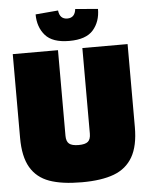

<svg xmlns="http://www.w3.org/2000/svg" viewBox="-59 -920 759 981"><g transform="rotate(-5 320.5 -429.5)"><path d="M26 -240V-670H258V-231Q258 -202 272.5 -190Q287 -178 321 -178Q355 -178 369 -190Q383 -202 383 -231V-670H615V-244Q615 -148 582.5 -91.5Q550 -35 486 -11Q422 13 321 13Q219 13 155 -10Q91 -33 58.5 -88.5Q26 -144 26 -240ZM160 -862 276 -872Q281 -827 320 -827Q359 -827 364 -872L480 -862Q480 -797 443 -754.5Q406 -712 320 -712Q234 -712 197 -754.5Q160 -797 160 -862Z"/></g></svg>

Font: Cairo Black
Style: Regular
Weight: 900
Designer: Mohamed Gaber, Accademia di Belle Arti di Urbino and others
Foundry: Kief Type Foundry, Accademia di Belle Arti di Urbino and others
Version: Version 3.011